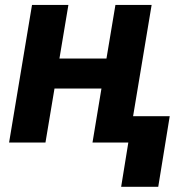

<svg xmlns="http://www.w3.org/2000/svg" viewBox="-20 -565 751 761"><path d="M251.1 -545.5H106.9L16 0H160.2L196 -214.1H382.1L346.6 0H488.6L460.2 175.4H607.2L652.7 -104.4H507.5L581 -545.5H437.5L402 -333.1H215.6Z"/></svg>

Font: Magic Ui Pro
Style: Bold Italic
Weight: 700
Italic angle: -9.39999°
Designer: Stefan Endress, Andreas Faust
Version: Version 1.000;FEAKit 1.0